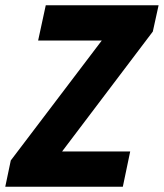

<svg xmlns="http://www.w3.org/2000/svg" viewBox="-31 -710 623 730"><path d="M-11 0 10 -100 356 -556H114L143 -690H572L550 -590L205 -134H464L436 0Z"/></svg>

Font: Radio Canada Condensed
Style: Bold Italic
Weight: 700
Width: 3
Italic angle: -12°
Designer: Charles Daoud, Etienne Aubert Bonn, Alexandre Saumier Demers, Jacques Le Bailly
Foundry: Radio-Canada
Version: Version 2.104; ttfautohint (v1.8.4.7-5d5b);gftools[0.9.28.de